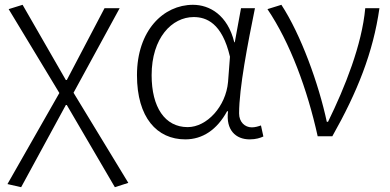

<svg xmlns="http://www.w3.org/2000/svg" viewBox="-20 -567 1622 799"><path d="M68 212 254 -130H258L458 212L514 194L286 -181L478 -533H415L258 -234H254L74 -547L16 -529L227 -180L11 199Z M751 13C823 13 883 -27 925 -104H929C919 -26 961 13 1019 13C1045 13 1063 7 1076 1L1066 -45C1055 -41 1041 -37 1028 -37C999 -37 975 -59 975 -95C975 -201 1011 -385 1041 -533H983L957 -391H955C927 -505 852 -547 783 -547C660 -547 550 -440 550 -254C550 -78 633 13 751 13ZM761 -38C666 -38 611 -121 611 -254C611 -410 696 -496 786 -496C838 -496 904 -472 937 -331L929 -226C920 -124 841 -38 761 -38Z M1302 0H1363C1467 -184 1533 -349 1559 -533H1500C1486 -380 1416 -205 1345 -60H1340C1306 -219 1232 -423 1151 -547L1093 -529C1187 -390 1259 -195 1302 0Z"/></svg>

Font: Noto Sans JP Light
Style: Regular
Weight: 300
Designer: Ryoko NISHIZUKA (kana & ideographs); Paul D. Hunt (Latin, Greek & Cyrillic); Wenlong ZHANG (bopomofo); Sandoll Communica
Foundry: Adobe Systems Incorporated
Version: Version 1.004;PS 1.004;hotconv 1.0.82;makeotf.lib2.5.63406